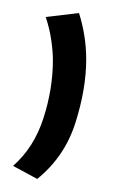

<svg xmlns="http://www.w3.org/2000/svg" viewBox="-35 -75 181 294"><path d="M35 -49 86 -55Q97 -20 97 16Q97 61 80.5 113Q64 165 22 199L-15 179Q17 151 31.5 106Q46 61 46 17Q46 4 43.5 -13.5Q41 -31 35 -49Z"/></svg>

Font: Georama Condensed Light
Style: Regular
Weight: 300
Width: 3
Designer: Jean-Baptiste Levee
Foundry: Production Type
Version: Version 1.000